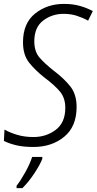

<svg xmlns="http://www.w3.org/2000/svg" viewBox="-24 -744 496 985"><path d="M369 -195Q369 -260 336.5 -301Q304 -342 252 -381Q205 -418 178.5 -449Q152 -480 152 -532Q152 -604 197.5 -638.5Q243 -673 302 -673Q339 -673 370 -663Q401 -653 428 -638L452 -687Q423 -703 386.5 -713.5Q350 -724 304 -724Q218 -724 156 -674.5Q94 -625 94 -527Q94 -462 125.5 -422.5Q157 -383 203 -347Q259 -305 285 -272.5Q311 -240 311 -191Q311 -115 262 -78Q213 -41 148 -41Q102 -41 65 -52Q28 -63 -1 -79L-4 -21Q24 -7 60.5 1.5Q97 10 147 10Q242 10 305.5 -42.5Q369 -95 369 -195ZM91 221Q121 192 151 147Q181 102 193 71V61H141Q130 96 105.5 140Q81 184 61 209V221Z"/></svg>

Font: Noto Sans UI SemiCondensed Light
Style: Italic
Weight: 300
Width: 4
Designer: Monotype Design Team
Foundry: Monotype Imaging Inc.
Version: 1.001